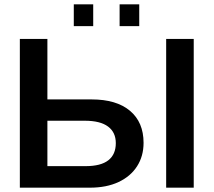

<svg xmlns="http://www.w3.org/2000/svg" viewBox="-20 -868 988 888"><path d="M644 -207.5Q644 -146 614 -99.1Q584 -52.2 528.3 -26.1Q472.7 0 395.5 0H71.8V-688H199.2V-408.2H403.8Q518.6 -408.2 581.3 -355.5Q644 -302.7 644 -207.5ZM876 -688V0H748.5V-688ZM515.6 -206.1Q515.6 -255.9 479.7 -282.7Q443.8 -309.6 372.1 -309.6H199.2V-99.6H375.5Q446.3 -99.6 481 -126.7Q515.6 -153.8 515.6 -206.1ZM624 -848.1V-747.1H533.2V-848.1ZM411.1 -848.1V-747.1H321.3V-848.1Z"/></svg>

Font: Arimo SemiBold
Style: Regular
Weight: 600
Designer: Steve Matteson
Foundry: Monotype Imaging Inc.
Version: Version 1.33